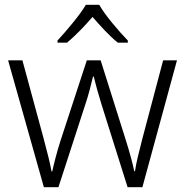

<svg xmlns="http://www.w3.org/2000/svg" viewBox="-20 -785 776 805"><path d="M396 -765H340C315 -722 258 -655 221 -615V-606H261C297 -636 336 -677 368 -714C400 -677 438 -635 474 -606H516V-615C478 -654 420 -722 396 -765ZM406 -346 515 0H577L722 -532H664L577 -204C562 -145 550 -99 546 -67H543C536 -101 523 -148 508 -196L402 -532H344L234 -196C217 -143 206 -98 199 -66H196C190 -101 179 -144 163 -204L74 -532H14L164 0H225L337 -345C352 -389 362 -431 370 -464H373C381 -431 392 -391 406 -346Z"/></svg>

Font: Noto Sans Meetei Mayek Light
Style: Regular
Weight: 300
Designer: Monotype Design Team and Neelakash Kshetrimayum
Foundry: Monotype Imaging Inc.
Version: Version 2.002